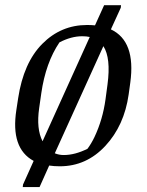

<svg xmlns="http://www.w3.org/2000/svg" viewBox="-20 -638 572 749"><path d="M300.8 -496.6Q257.8 -496.6 211.9 -472.7Q158.2 -393.1 141.1 -274.4L132.8 -216.3Q121.1 -135.3 146 -86.9L330.1 -493.7Q317.4 -496.6 300.8 -496.6ZM228.5 -33.2Q272.5 -33.2 321.3 -57.6Q335.9 -77.1 348.6 -103.5Q380.9 -171.9 391.6 -250.5L399.4 -308.6Q413.1 -411.6 383.3 -458L193.8 -40Q210.4 -33.2 228.5 -33.2ZM319.8 -540.5Q335.9 -540.5 350.6 -539.1L386.2 -617.7H452.1L451.2 -607.9L412.6 -523.4Q510.3 -477.5 488.3 -315.9L481.9 -269.5Q464.8 -148.4 390.9 -68.8Q316.9 10.7 213.4 10.7Q190.9 10.7 171.9 7.8L134.3 91.8H68.8L69.8 82L111.3 -10.3Q20.5 -59.1 43.9 -209.5L50.8 -254.9Q71.8 -393.1 144.8 -466.8Q217.8 -540.5 319.8 -540.5Z"/></svg>

Font: NoticiaText-Italic
Style: Italic
Weight: 400
Italic angle: -8°
Designer: JM Sole
Foundry: JM Sole
Version: Version 1.003